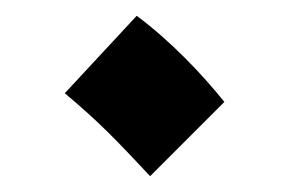

<svg xmlns="http://www.w3.org/2000/svg" viewBox="-20 -419 366 243"><path d="M170 -196 264 -290C235 -326 196 -367 153 -399L62 -301C105 -265 128 -241 170 -196Z"/></svg>

Font: Noto Sans Arabic UI Semi
Style: Regular
Weight: 600
Designer: Nadine Chahine - Monotype Design Team
Foundry: Monotype Imaging Inc.
Version: Version 1.900